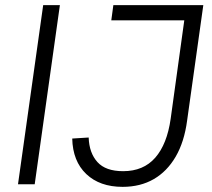

<svg xmlns="http://www.w3.org/2000/svg" viewBox="-20 -717 826 747"><path d="M50 0 148 -697H213L115 0ZM457 10Q368 10 315.5 -40Q263 -90 261 -178L325 -182Q327 -122 359 -86.5Q391 -51 459 -51Q538 -51 584 -103.5Q630 -156 644 -255L697 -638H413L421 -697H771L708 -248Q697 -165 663.5 -107.5Q630 -50 578 -20Q526 10 457 10Z"/></svg>

Font: Hanken Grotesk Light
Style: Italic
Weight: 300
Italic angle: -8°
Designer: Alfredo Marco Pradil
Foundry: Hanken Design Co.
Version: Version 3.013